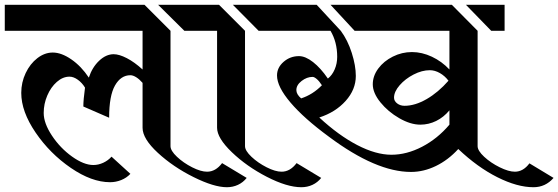

<svg xmlns="http://www.w3.org/2000/svg" viewBox="-34 -709 2338 804"><path d="M-14 -689H571L680 -580V-97Q680 -78 707 -52.5Q734 -27 770.5 -8.5Q807 10 833 10Q869 10 896 -26L999 36Q984 55 962.5 65Q941 75 916 75Q862 75 776.5 32.5Q691 -10 627 -69Q563 -128 563 -174V-362Q550 -377 536.5 -385.5Q523 -394 512 -394Q472 -394 447.5 -351Q423 -308 423 -216L315 -263Q315 -291 322 -342Q310 -362 292 -375Q274 -388 257 -388Q229 -388 204 -366Q179 -344 164 -309Q149 -274 149 -236Q149 -193 183.5 -141Q218 -89 267.5 -53.5Q317 -18 357 -18Q378 -18 398.5 -27.5Q419 -37 433 -53L512 19Q496 36 473.5 45Q451 54 427 54Q350 54 262.5 -6Q175 -66 115 -154Q55 -242 55 -320Q55 -364 73.5 -403Q92 -442 122.5 -465.5Q153 -489 187 -489Q223 -489 264.5 -460.5Q306 -432 338 -384Q352 -427 381 -454.5Q410 -482 442 -482Q465 -482 497 -465.5Q529 -449 563 -418V-580H-14ZM628 -689H793V-580H738Z M765 -689H883L992 -580V-97Q992 -78 1019 -52.5Q1046 -27 1082.5 -8.5Q1119 10 1145 10Q1181 10 1208 -26L1311 36Q1296 55 1274.5 65Q1253 75 1228 75Q1168 75 1083.5 31.5Q999 -12 937 -71.5Q875 -131 875 -174V-580H765ZM941 -689H1105V-580H1049Z M1966 -580V-97Q1966 -78 1993.5 -52.5Q2021 -27 2058.5 -8.5Q2096 10 2122 10Q2157 10 2183 -25L2284 36Q2250 75 2200 75Q2132 75 2048.5 33Q1965 -9 1885 -85Q1843 -39 1791.5 -14Q1740 11 1687 11Q1541 11 1344 -136Q1239 -213 1182.5 -279.5Q1126 -346 1126 -393Q1126 -426 1153.5 -450Q1181 -474 1218 -474Q1245 -474 1277 -449Q1309 -424 1339 -380Q1357 -394 1367.5 -418.5Q1378 -443 1378 -471Q1378 -533 1350 -580H1077V-689H1292L1393 -580Q1422 -541 1439 -487.5Q1456 -434 1456 -391Q1456 -334 1413.5 -286.5Q1371 -239 1303 -217Q1384 -142 1462 -101.5Q1540 -61 1605 -61Q1669 -61 1733.5 -94.5Q1798 -128 1848 -187V-247Q1824 -218 1792.5 -202.5Q1761 -187 1726 -187Q1685 -187 1638 -214Q1591 -241 1559 -280.5Q1527 -320 1527 -356Q1527 -391 1550 -422Q1573 -453 1611 -472Q1649 -491 1691 -491Q1733 -491 1774.5 -471.5Q1816 -452 1848 -418V-580H1451L1350 -689H1858ZM2079 -580H2023L1917 -689H2079ZM1616 -300Q1616 -286 1629 -276Q1642 -266 1660 -266Q1704 -266 1752.5 -294Q1801 -322 1844 -371Q1829 -391 1808 -403Q1787 -415 1766 -415Q1733 -415 1698 -397Q1663 -379 1639.5 -352Q1616 -325 1616 -300ZM1207 -332Q1207 -314 1227 -297Q1276 -313 1314 -352Q1303 -369 1292.5 -378Q1282 -387 1275 -387Q1251 -387 1229 -370Q1207 -353 1207 -332Z"/></svg>

Font: Amita
Style: Bold
Weight: 700
Designer: Eduardo Rodriguez Tunni, Modular Infotech, Brian J. Bonislawsky
Foundry: Eduardo Rodriguez Tunni, Modular Infotech, Brian J. Bonislawsky
Version: Version 1.003